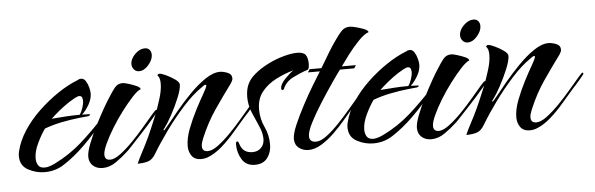

<svg xmlns="http://www.w3.org/2000/svg" viewBox="-37 -489 1947 628"><g transform="rotate(-5 937.0 -174.5)"><path d="M91 1Q63 1 37 -13Q11 -27 11 -59Q11 -63 11.5 -66.5Q12 -70 13 -74Q21 -108 42.5 -141Q64 -174 94.5 -203Q125 -232 158.5 -254.5Q192 -277 223 -289Q226 -291 229 -292Q232 -293 236 -293Q245 -293 251 -283.5Q257 -274 260 -262Q263 -250 263 -243Q263 -225 252.5 -206.5Q242 -188 229 -176Q235 -176 241 -175.5Q247 -175 253 -175Q255 -175 255 -173Q255 -172 253 -171Q251 -170 249 -169L219 -166Q191 -163 161 -157Q131 -151 104 -141Q91 -123 78 -96Q65 -69 65 -46Q65 -33 71 -23.5Q77 -14 92 -14Q101 -14 110.5 -17.5Q120 -21 128 -25Q176 -49 214 -82.5Q252 -116 288 -155Q290 -157 291 -157Q293 -157 293 -155Q293 -152 291 -148.5Q289 -145 287 -143Q260 -109 225 -74.5Q190 -40 154 -17Q126 1 91 1ZM129 -171Q152 -173 175 -174.5Q198 -176 221 -176Q227 -184 231.5 -197.5Q236 -211 236 -221Q236 -226 234 -231.5Q232 -237 225 -237H222Q210 -233 191.5 -221Q173 -209 156 -195Q139 -181 129 -171Z M427 -301Q417 -301 410.5 -308.5Q404 -316 404 -326Q404 -343 419.5 -358.5Q435 -374 452 -374Q462 -374 467.5 -367.5Q473 -361 473 -351Q473 -335 458.5 -318Q444 -301 427 -301ZM281 4Q262 4 249.5 -7Q237 -18 237 -37Q237 -52 247 -78Q257 -104 272 -134Q287 -164 301.5 -189.5Q316 -215 325 -228Q333 -241 343 -254Q353 -267 370 -267Q375 -267 388.5 -263Q402 -259 414.5 -253.5Q427 -248 427 -242Q416 -238 399 -219.5Q382 -201 363 -176Q344 -151 327.5 -124Q311 -97 300.5 -74Q290 -51 290 -39Q290 -21 308 -21Q322 -21 342 -36Q362 -51 383.5 -73Q405 -95 424 -117.5Q443 -140 456 -155Q469 -170 471 -170Q475 -170 475 -166Q475 -164 465 -152Q455 -140 439.5 -122.5Q424 -105 407.5 -87.5Q391 -70 379 -57Q367 -44 363 -41Q347 -26 325.5 -11Q304 4 281 4Z M604 3Q584 3 574 -10.5Q564 -24 564 -43Q564 -69 576 -100Q588 -131 603 -160Q618 -189 630 -209.5Q642 -230 642 -236Q642 -238 640 -238Q637 -238 633 -235.5Q629 -233 627 -231Q597 -211 564.5 -175Q532 -139 503.5 -99.5Q475 -60 456 -28Q445 -9 430.5 -4.5Q416 0 396 0Q403 -16 411 -31Q419 -46 426 -60Q438 -84 448 -107.5Q458 -131 468 -155Q476 -176 485 -204.5Q494 -233 494 -255Q494 -261 493 -267Q492 -273 489 -278Q486 -281 486 -281Q486 -287 493 -287Q499 -287 514 -280Q529 -273 542.5 -263.5Q556 -254 556 -246Q556 -231 544.5 -203Q533 -175 518.5 -148.5Q504 -122 494 -109Q493 -108 491.5 -106Q490 -104 490 -102L491 -101Q493 -101 507 -118.5Q521 -136 542.5 -162Q564 -188 590 -214.5Q616 -241 642 -258.5Q668 -276 690 -276Q701 -276 715 -270.5Q729 -265 729 -251Q729 -247 727 -243.5Q725 -240 723 -236Q692 -194 665 -154.5Q638 -115 617 -65Q615 -59 612.5 -52.5Q610 -46 610 -39Q610 -21 628 -21Q643 -21 663 -36Q683 -51 704.5 -73Q726 -95 745 -117.5Q764 -140 777 -155Q790 -170 792 -170Q795 -170 795 -166Q795 -165 786.5 -154.5Q778 -144 769 -134Q760 -124 757 -121Q740 -102 718.5 -76.5Q697 -51 673 -30Q649 -9 624 0Q615 3 604 3Z M778 37Q749 37 735.5 14.5Q722 -8 722 -34Q722 -36 722.5 -40Q723 -44 727 -44Q730 -44 731 -40.5Q732 -37 733 -35Q742 -5 774 -5Q791 -5 802 -16Q813 -27 813 -45Q813 -65 803 -87Q793 -109 782.5 -134Q772 -159 772 -186Q772 -208 779 -225Q786 -243 805.5 -259.5Q825 -276 851 -289Q877 -302 903 -309Q929 -316 947 -316Q968 -316 975 -306Q982 -296 982 -276Q982 -272 981 -265.5Q980 -259 975 -257Q953 -250 928 -237.5Q903 -225 894 -202Q893 -199 890 -199Q885 -199 885 -204Q885 -218 902 -235.5Q919 -253 930 -260Q901 -252 872.5 -237.5Q844 -223 825.5 -200Q807 -177 807 -142Q807 -111 820 -83.5Q833 -56 833 -25Q833 0 819.5 18.5Q806 37 778 37Z M957 4Q939 4 925.5 -6.5Q912 -17 912 -36Q912 -53 924.5 -82Q937 -111 954.5 -144Q972 -177 989 -205Q1006 -233 1016 -249H977L983 -259H1022Q1036 -282 1049.5 -305Q1063 -328 1079 -350Q1088 -363 1098.5 -374.5Q1109 -386 1126 -386Q1132 -386 1146 -382.5Q1160 -379 1172.5 -374Q1185 -369 1186 -363Q1171 -358 1151.5 -337.5Q1132 -317 1115 -294.5Q1098 -272 1089 -259H1135L1129 -249H1082Q1072 -236 1052.5 -207.5Q1033 -179 1012 -146Q991 -113 976.5 -84.5Q962 -56 962 -41Q962 -21 984 -21Q999 -21 1019 -36Q1039 -51 1060 -73Q1081 -95 1100 -117.5Q1119 -140 1132 -155Q1145 -170 1147 -170Q1150 -170 1150 -166Q1150 -165 1141.5 -154.5Q1133 -144 1124 -134Q1115 -124 1112 -121Q1099 -106 1081.5 -85Q1064 -64 1043 -43.5Q1022 -23 1000 -9.5Q978 4 957 4Z M1170 1Q1142 1 1116 -13Q1090 -27 1090 -59Q1090 -63 1090.5 -66.5Q1091 -70 1092 -74Q1100 -108 1121.5 -141Q1143 -174 1173.5 -203Q1204 -232 1237.5 -254.5Q1271 -277 1302 -289Q1305 -291 1308 -292Q1311 -293 1315 -293Q1324 -293 1330 -283.5Q1336 -274 1339 -262Q1342 -250 1342 -243Q1342 -225 1331.5 -206.5Q1321 -188 1308 -176Q1314 -176 1320 -175.5Q1326 -175 1332 -175Q1334 -175 1334 -173Q1334 -172 1332 -171Q1330 -170 1328 -169L1298 -166Q1270 -163 1240 -157Q1210 -151 1183 -141Q1170 -123 1157 -96Q1144 -69 1144 -46Q1144 -33 1150 -23.5Q1156 -14 1171 -14Q1180 -14 1189.5 -17.5Q1199 -21 1207 -25Q1255 -49 1293 -82.5Q1331 -116 1367 -155Q1369 -157 1370 -157Q1372 -157 1372 -155Q1372 -152 1370 -148.5Q1368 -145 1366 -143Q1339 -109 1304 -74.5Q1269 -40 1233 -17Q1205 1 1170 1ZM1208 -171Q1231 -173 1254 -174.5Q1277 -176 1300 -176Q1306 -184 1310.5 -197.5Q1315 -211 1315 -221Q1315 -226 1313 -231.5Q1311 -237 1304 -237H1301Q1289 -233 1270.5 -221Q1252 -209 1235 -195Q1218 -181 1208 -171Z M1506 -301Q1496 -301 1489.5 -308.5Q1483 -316 1483 -326Q1483 -343 1498.5 -358.5Q1514 -374 1531 -374Q1541 -374 1546.5 -367.5Q1552 -361 1552 -351Q1552 -335 1537.5 -318Q1523 -301 1506 -301ZM1360 4Q1341 4 1328.5 -7Q1316 -18 1316 -37Q1316 -52 1326 -78Q1336 -104 1351 -134Q1366 -164 1380.5 -189.5Q1395 -215 1404 -228Q1412 -241 1422 -254Q1432 -267 1449 -267Q1454 -267 1467.5 -263Q1481 -259 1493.5 -253.5Q1506 -248 1506 -242Q1495 -238 1478 -219.5Q1461 -201 1442 -176Q1423 -151 1406.5 -124Q1390 -97 1379.5 -74Q1369 -51 1369 -39Q1369 -21 1387 -21Q1401 -21 1421 -36Q1441 -51 1462.5 -73Q1484 -95 1503 -117.5Q1522 -140 1535 -155Q1548 -170 1550 -170Q1554 -170 1554 -166Q1554 -164 1544 -152Q1534 -140 1518.5 -122.5Q1503 -105 1486.5 -87.5Q1470 -70 1458 -57Q1446 -44 1442 -41Q1426 -26 1404.5 -11Q1383 4 1360 4Z M1683 3Q1663 3 1653 -10.5Q1643 -24 1643 -43Q1643 -69 1655 -100Q1667 -131 1682 -160Q1697 -189 1709 -209.5Q1721 -230 1721 -236Q1721 -238 1719 -238Q1716 -238 1712 -235.5Q1708 -233 1706 -231Q1676 -211 1643.5 -175Q1611 -139 1582.5 -99.5Q1554 -60 1535 -28Q1524 -9 1509.5 -4.5Q1495 0 1475 0Q1482 -16 1490 -31Q1498 -46 1505 -60Q1517 -84 1527 -107.5Q1537 -131 1547 -155Q1555 -176 1564 -204.5Q1573 -233 1573 -255Q1573 -261 1572 -267Q1571 -273 1568 -278Q1565 -281 1565 -281Q1565 -287 1572 -287Q1578 -287 1593 -280Q1608 -273 1621.5 -263.5Q1635 -254 1635 -246Q1635 -231 1623.5 -203Q1612 -175 1597.5 -148.5Q1583 -122 1573 -109Q1572 -108 1570.5 -106Q1569 -104 1569 -102L1570 -101Q1572 -101 1586 -118.5Q1600 -136 1621.5 -162Q1643 -188 1669 -214.5Q1695 -241 1721 -258.5Q1747 -276 1769 -276Q1780 -276 1794 -270.5Q1808 -265 1808 -251Q1808 -247 1806 -243.5Q1804 -240 1802 -236Q1771 -194 1744 -154.5Q1717 -115 1696 -65Q1694 -59 1691.5 -52.5Q1689 -46 1689 -39Q1689 -21 1707 -21Q1722 -21 1742 -36Q1762 -51 1783.5 -73Q1805 -95 1824 -117.5Q1843 -140 1856 -155Q1869 -170 1871 -170Q1874 -170 1874 -166Q1874 -165 1865.5 -154.5Q1857 -144 1848 -134Q1839 -124 1836 -121Q1819 -102 1797.5 -76.5Q1776 -51 1752 -30Q1728 -9 1703 0Q1694 3 1683 3Z"/></g></svg>

Font: Caramel
Style: Regular
Weight: 400
Designer: Robert E. Leuschke
Foundry: Robert E. Leuschke
Version: Version 1.010